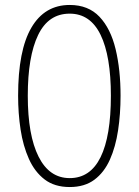

<svg xmlns="http://www.w3.org/2000/svg" viewBox="-20 -744 559 774"><path d="M466 -358Q466 -285 456 -218.5Q446 -152 423 -100.5Q400 -49 360.5 -19.5Q321 10 261 10Q200 10 160 -20.5Q120 -51 96.5 -103.5Q73 -156 63 -221.5Q53 -287 53 -358Q53 -541 106.5 -632.5Q160 -724 261 -724Q336 -724 381 -676.5Q426 -629 446 -546Q466 -463 466 -358ZM92 -358Q92 -199 135.5 -112.5Q179 -26 261 -26Q344 -26 385.5 -110.5Q427 -195 427 -358Q427 -518 385.5 -603.5Q344 -689 261 -689Q175 -689 133.5 -602.5Q92 -516 92 -358Z"/></svg>

Font: Noto Sans Gujarati UI ExtraCondensed ExtraLight
Style: Regular
Weight: 200
Width: 2
Designer: Jelle Bosma - Monotype Design Team, Universal Thirst
Foundry: Monotype Imaging Inc.
Version: Version 2.106; ttfautohint (v1.8.4.7-5d5b)